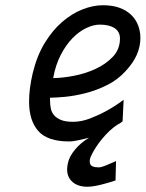

<svg xmlns="http://www.w3.org/2000/svg" viewBox="-20 -530 556 733"><path d="M259 -65Q291 -65 324.5 -78Q358 -91 387 -107Q420 -125 452 -149L448 -67Q446 -65 443 -63Q441 -61 437.5 -59Q434 -57 430 -55Q414 -45 398.5 -30.5Q383 -16 369.5 0.5Q356 17 345 34Q334 51 327 67Q320 81 324 95Q328 109 358 109Q363 109 373.5 105.5Q384 102 395 97Q408 92 423 85L421 159Q400 166 381 171Q364 176 345.5 179.5Q327 183 314 183Q273 183 251.5 159.5Q230 136 239 94Q244 68 266.5 41Q289 14 320 -4Q306 -1 283 4.5Q260 10 244 10Q161 10 126 -30Q91 -70 91 -142Q91 -192 105 -251Q121 -317 150.5 -365.5Q180 -414 217 -446Q254 -478 294.5 -494Q335 -510 373 -510Q409 -510 435.5 -500.5Q462 -491 480 -474Q498 -457 507 -434Q516 -411 516 -385Q516 -353 502.5 -321.5Q489 -290 459 -258Q429 -225 388.5 -205Q348 -185 307 -174.5Q266 -164 229.5 -160.5Q193 -157 171 -157V-147Q171 -131 174 -116Q177 -101 186.5 -90Q196 -79 213 -72Q230 -65 259 -65ZM361 -436Q337 -436 309.5 -423Q282 -410 257 -384.5Q232 -359 212 -320.5Q192 -282 183 -232Q217 -232 261.5 -240.5Q306 -249 345 -267Q384 -285 411 -313.5Q438 -342 438 -383Q438 -409 417.5 -422.5Q397 -436 361 -436Z"/></svg>

Font: Panefresco 500wt
Style: Italic
Weight: 700
Foundry: Campivisivi & Chank Co
Version: Version 1.000